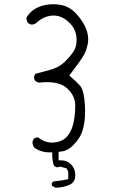

<svg xmlns="http://www.w3.org/2000/svg" viewBox="-20 -772 540 912"><path d="M335.9 77.1Q337.4 67.9 337.4 62Q337.4 43.5 331.5 29.8Q326.2 17.6 316.9 8.3Q298.3 -10.3 271.5 -10.3H258.3V-50.8L270 -52.2Q303.2 -55.7 331.8 -86.4Q360.4 -117.2 370.1 -146Q384.3 -186.5 384.3 -243.7Q384.3 -272.5 380.4 -304.2Q375 -348.6 359.4 -365.7Q341.3 -385.3 318.4 -405.3L309.1 -413.1Q341.3 -455.6 353.5 -472.9Q365.7 -490.2 371.6 -499.5Q389.2 -525.4 396.5 -561.5Q398.9 -573.7 398.9 -585.9Q398.9 -608.9 390.1 -631.8Q376.5 -668.9 343.8 -705.1Q312.5 -739.7 272 -748Q252 -752 232.4 -752Q210.9 -752 189.9 -747.1Q150.9 -737.8 128.4 -716.3Q107.9 -696.8 105 -685.1Q106.9 -673.3 112.8 -662.6L126.5 -655.8Q127.9 -655.3 128.9 -655.3Q142.1 -655.3 151.9 -662.6Q186 -694.3 226.6 -697.8Q230.5 -698.2 234.4 -698.2Q275.4 -698.2 310.1 -663.6Q340.3 -633.3 343.3 -594.2Q343.8 -587.9 343.8 -581.5Q343.8 -547.9 328.1 -525.9Q312 -502.4 286.4 -477.3Q260.7 -452.1 219.2 -440.4Q184.1 -430.7 147.9 -421.4L142.1 -409.7Q141.6 -408.2 141.6 -407.2Q141.6 -395 147.9 -387.2Q155.8 -381.3 166 -379.4Q186 -381.8 203.1 -381.8Q265.6 -381.8 297.4 -353.5Q337.4 -318.4 337.4 -270Q337.4 -242.2 333.5 -212.4Q329.6 -185.1 322.8 -166.5Q315.4 -145 301.8 -127.9Q280.3 -99.6 237.8 -95.2Q232.4 -94.7 227.1 -94.7Q192.4 -94.7 161.1 -119.1Q160.6 -119.1 158.9 -119.1Q157.2 -119.1 154.8 -118.7Q152.3 -118.2 149.9 -117.7Q145 -116.2 141.1 -113.8L134.3 -99.1Q134.3 -98.1 134.3 -97.2Q134.3 -82 143.6 -70.3Q174.8 -48.3 214.8 -48.3H228V-35.2Q228 -28.3 228.5 -21.5Q229 -14.6 230.5 -8.3Q232.4 4.4 236.8 16.1L250 22.9L266.1 19.5L296.4 27.8L304.2 43.9V79.1Q275.4 85 260.7 86.7Q246.1 88.4 235.8 89.4Q229 92.8 225.6 99.1Q225.6 100.6 225.6 101.8Q225.6 103 225.6 104.5Q226.1 108.4 227.5 110.8L243.7 119.6Q284.7 119.1 317.9 102.1Q331.1 91.3 335.9 77.1Z"/></svg>

Font: NaikaiFont
Style: ExtraLight
Weight: 200
Version: Version 1.89